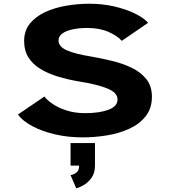

<svg xmlns="http://www.w3.org/2000/svg" viewBox="-20 -726 915 1030"><path d="M424 11Q344.5 11 275 -5.2Q205.5 -21.5 153.5 -49.2Q101.5 -77 76 -111.5L218 -208Q234 -187.5 264.8 -167Q295.5 -146.5 339 -132.8Q382.5 -119 437 -119Q513.5 -119 562 -137.2Q610.5 -155.5 610.5 -192.5Q610.5 -229 556.2 -251.2Q502 -273.5 403.5 -289Q344.5 -299 291.5 -315Q238.5 -331 197.5 -355.8Q156.5 -380.5 133 -417.2Q109.5 -454 109.5 -506.5Q109.5 -561 140 -599Q170.5 -637 221.5 -660.8Q272.5 -684.5 334.5 -695.2Q396.5 -706 459.5 -706Q529.5 -706 592.5 -691.5Q655.5 -677 703.2 -653.8Q751 -630.5 774.5 -603.5L633.5 -507Q608.5 -534.5 561.2 -555.2Q514 -576 447.5 -576Q406 -576 371 -568.8Q336 -561.5 315 -546.8Q294 -532 294 -509Q294 -476 338.2 -456.2Q382.5 -436.5 470 -422.5Q524.5 -413 581.5 -399.2Q638.5 -385.5 686.8 -362.2Q735 -339 765 -301.5Q795 -264 795 -207Q795 -145 761.8 -102.8Q728.5 -60.5 674 -35.5Q619.5 -10.5 554 0.2Q488.5 11 424 11ZM358.5 162.5V41.5H489.5V162.5Q489.5 202 471.2 227.5Q453 253 429.2 266.8Q405.5 280.5 389 284L358.5 213.5Q376 210.5 390.2 199.5Q404.5 188.5 404.5 162.5Z"/></svg>

Font: Trispace SemiExpanded
Style: Bold
Weight: 700
Width: 6
Designer: Tyler Finck
Foundry: Etcetera Type Company
Version: Version 1.210; ttfautohint (v1.8.3)